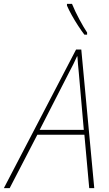

<svg xmlns="http://www.w3.org/2000/svg" viewBox="-77 -972 563 992"><path d="M-57 0 316 -716H343L410 0H384L359 -276H116L-27 0ZM128 -301H356L330 -598Q328 -618 326 -639.5Q324 -661 323 -681H321Q312 -661 302 -640.5Q292 -620 280 -598ZM359 -793Q345 -811 327 -838.5Q309 -866 293.5 -894Q278 -922 269 -943V-952H295Q311 -913 333 -872Q355 -831 373 -804V-793Z"/></svg>

Font: Noto Sans SemiCondensed Thin
Style: Italic
Weight: 100
Width: 4
Italic angle: -12°
Designer: Monotype Design Team
Foundry: Monotype Imaging Inc.
Version: Version 2.013; ttfautohint (v1.8.4.7-5d5b)